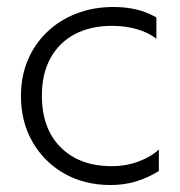

<svg xmlns="http://www.w3.org/2000/svg" viewBox="-20 -515 515 550"><path d="M297 15Q221.5 15 163.5 -18.2Q105.5 -51.5 72.8 -109Q40 -166.5 40 -240Q40 -296 59.5 -342.5Q79 -389 114.8 -423.2Q150.5 -457.5 199 -476.2Q247.5 -495 305 -495Q339.5 -495 370 -488Q400.5 -481 428 -465V-404Q405 -422 371.8 -431.5Q338.5 -441 301 -441Q239.5 -441 194.5 -417.2Q149.5 -393.5 124.8 -348.8Q100 -304 100 -241Q100 -146.5 154 -92.8Q208 -39 300 -39Q342 -39 378.5 -53Q415 -67 435 -87V-25Q403.5 -5.5 369.5 4.8Q335.5 15 297 15Z"/></svg>

Font: Geologica-Sharp
Style: Regular
Weight: 100
Designer: Sindre Bremnes, Frode Helland
Foundry: Monokrom Skriftforlag AS
Version: Version 1.010;gftools[0.9.28]